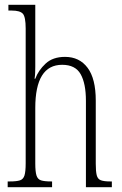

<svg xmlns="http://www.w3.org/2000/svg" viewBox="-20 -780 508 800"><path d="M12 0V-24H21Q49 -24 63 -28.5Q77 -33 82 -49Q87 -65 87 -100V-661Q87 -710 75 -723Q63 -736 29 -736H15V-760H127V-503Q127 -490 126.5 -477Q126 -464 124 -452H127Q140 -487 170 -515Q200 -543 251 -543Q311 -543 345 -497.5Q379 -452 379 -361V-98Q379 -66 383 -50Q387 -34 400 -29Q413 -24 439 -24H446V0H338V-360Q338 -432 316 -471Q294 -510 239 -510Q127 -510 127 -330V-99Q127 -65 132 -49Q137 -33 151 -28.5Q165 -24 193 -24H197V0Z"/></svg>

Font: Noto Serif Tamil ExtraCondensed ExtraLight
Style: Italic
Weight: 200
Width: 2
Italic angle: -12°
Designer: Indian Type Foundry, Tom Grace, and the Monotype Design Team
Foundry: Monotype Imaging Inc.
Version: Version 2.003; ttfautohint (v1.8.4.7-5d5b)